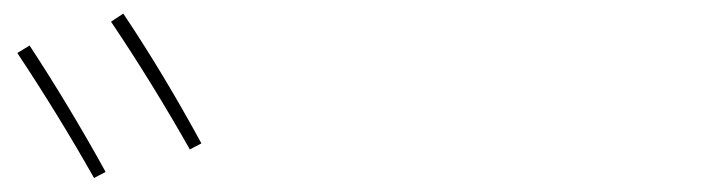

<svg xmlns="http://www.w3.org/2000/svg" viewBox="-20 -875 1040 276"><path d="M4.9 -798.8 22.5 -809.6Q80.1 -721.7 131.8 -627.9L115.2 -619.1Q64.5 -709 4.9 -798.8ZM139.6 -843.8 157.2 -855.5Q214.8 -769.5 269.5 -668.9L252.9 -660.2Q198.2 -756.8 139.6 -843.8Z"/></svg>

Font: Mgen+ 1m thin
Style: Regular
Weight: 100
Designer: [Source Han Sans]
Ryoko NISHIZUKA  (kana & ideographs); Paul D. Hunt (Latin, Greek & Cyrillic); Wenlong ZHANG  (bopomofo
Version: Version 1.059.20150602